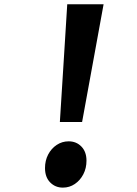

<svg xmlns="http://www.w3.org/2000/svg" viewBox="-20 -870 640 898"><path d="M260 -299.5 280 -617 294.5 -850H464.5L422 -617L364 -299.5ZM274 7.5Q238.5 7.5 214.5 -17Q190.5 -41.5 190.5 -84Q190.5 -119 205.2 -147.2Q220 -175.5 245.2 -192.2Q270.5 -209 301 -209Q337 -209 360.8 -184.5Q384.5 -160 384.5 -118.5Q384.5 -83.5 369.8 -55Q355 -26.5 330 -9.5Q305 7.5 274 7.5Z"/></svg>

Font: Spline Sans Mono
Style: Bold Italic
Weight: 700
Italic angle: -4°
Monospace: yes
Version: Version 1.004